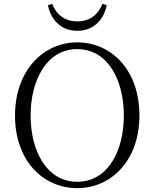

<svg xmlns="http://www.w3.org/2000/svg" viewBox="-20 -962 802 997"><path d="M229 -935C241 -871 288 -802 381 -802C475 -802 522 -871 534 -935L512 -942C490 -887 448 -851 381 -851C316 -851 272 -887 251 -942ZM139 -362C139 -548 224 -707 381 -707C539 -707 623 -548 623 -362C623 -176 539 -18 381 -18C224 -18 139 -176 139 -362ZM381 -742C206 -742 58 -597 58 -362C58 -126 205 15 381 15C557 15 704 -128 704 -362C704 -600 557 -742 381 -742Z"/></svg>

Font: Noto Serif KR Light
Style: Regular
Weight: 300
Designer: Ryoko NISHIZUKA 西塚涼子 (kana & ideographs); Frank Grießhammer (Latin, Greek & Cyrillic); Wenlong ZHANG 张文龙 (bopomofo); San
Foundry: Adobe
Version: Version 2.001;hotconv 1.1.0;makeotfexe 2.6.0